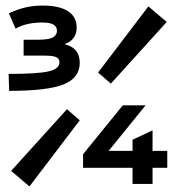

<svg xmlns="http://www.w3.org/2000/svg" viewBox="-20 -662 622 691"><path d="M13 -335 11 -396Q115 -396 154.5 -405Q194 -414 194 -438Q194 -451 182 -456.5Q170 -462 133 -462H65V-519H115Q156 -519 170.5 -527.5Q185 -536 185 -551Q185 -566 172.5 -573.5Q160 -581 131 -581Q104 -581 79.5 -575.5Q55 -570 36 -559L12 -614Q41 -628 70.5 -635Q100 -642 133 -642Q194 -642 225 -621.5Q256 -601 256 -563Q256 -520 215 -504V-502Q267 -489 267 -436Q267 -382 209.5 -358.5Q152 -335 13 -335ZM379 -361 333 -401 514 -639 580 -583ZM86 9 20 -47 221 -269 267 -229ZM457 0V-58H279V-107L422 -283H504L371 -119H457V-159L529 -193V-119H582V-58H529V0Z"/></svg>

Font: Sometype Mono SemiBold
Style: Regular
Weight: 600
Designer: Ryoichi Tsunekawa
Foundry: Dharma Type
Version: Version 1.001